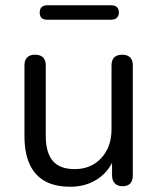

<svg xmlns="http://www.w3.org/2000/svg" viewBox="-20 -701 601 730"><path d="M248 9Q189 9 150.5 -12.5Q112 -34 92.5 -77Q73 -120 73 -184V-452Q73 -473 83.5 -483Q94 -493 113 -493Q133 -493 143.5 -483Q154 -473 154 -452V-185Q154 -121 180.5 -89.5Q207 -58 264 -58Q326 -58 365 -100Q404 -142 404 -210V-452Q404 -473 414.5 -483Q425 -493 445 -493Q464 -493 474.5 -483Q485 -473 485 -452V-35Q485 7 446 7Q427 7 416.5 -4Q406 -15 406 -35V-126L419 -112Q399 -53 353.5 -22Q308 9 248 9ZM160 -626Q131 -626 131 -653Q131 -667 138.5 -674Q146 -681 160 -681H402Q432 -681 432 -653Q432 -641 424.5 -633.5Q417 -626 402 -626Z"/></svg>

Font: Nunito ExtraLight
Style: Regular
Weight: 400
Version: Version 3.602